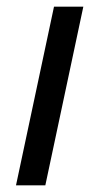

<svg xmlns="http://www.w3.org/2000/svg" viewBox="-20 -556 298 576"><path d="M28 0 142 -536H230L116 0Z"/></svg>

Font: Noto IKEA Latin
Style: Italic
Weight: 400
Italic angle: -12°
Designer: Monotype Design Team
Foundry: Monotype Imaging Inc.
Version: Version 1.0